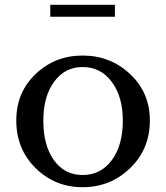

<svg xmlns="http://www.w3.org/2000/svg" viewBox="-20 -772 694 802"><path d="M325 -540Q441 -540 523.5 -462.5Q606 -385 606 -269Q606 -149 523.5 -69.5Q441 10 325 10Q210 10 129 -69.5Q48 -149 48 -269Q48 -386 129 -463Q210 -540 325 -540ZM325 -492Q251 -492 206 -430.5Q161 -369 161 -268Q161 -164 205.5 -102.5Q250 -41 325 -41Q401 -41 447 -103Q493 -165 493 -268Q493 -368 447 -430Q401 -492 325 -492ZM460 -702H190V-752H460Z"/></svg>

Font: Libre Baskerville
Style: Regular
Weight: 400
Designer: Pablo Impallari, Rodrigo Fuenzalida
Foundry: Pablo Impallari, Rodrigo Fuenzalida
Version: Version 1.000